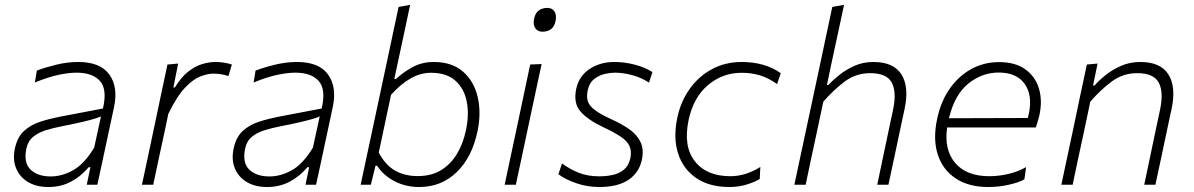

<svg xmlns="http://www.w3.org/2000/svg" viewBox="-20 -760 4912 790"><path d="M179 9.5Q129.5 9.5 95 -11.2Q60.5 -32 46 -68.2Q31.5 -104.5 41.5 -150Q51.5 -196.5 79.5 -221.8Q107.5 -247 145.8 -259.2Q184 -271.5 225 -279.5L403.5 -313.5Q422 -392 391.5 -426.5Q361 -461 295 -461Q263 -461 219.8 -451.8Q176.5 -442.5 123.5 -420.5L131.5 -469.5Q163.5 -482 210.2 -493.5Q257 -505 302 -505Q393 -505 430 -453.2Q467 -401.5 449 -318.5Q444.5 -297 438.8 -270.5Q433 -244 426 -211L411 -141Q404.5 -110.5 397 -75.8Q389.5 -41 380.5 0H337L352 -72H345Q313.5 -34.5 272 -12.5Q230.5 9.5 179 9.5ZM188.5 -34Q235.5 -34 281.2 -59.8Q327 -85.5 367.5 -152.5L395.5 -281Q385.5 -276.5 369.2 -271.5Q353 -266.5 321.8 -259Q290.5 -251.5 234.5 -240.5Q199 -233.5 168.2 -224Q137.5 -214.5 116.2 -197Q95 -179.5 88.5 -148.5Q76.5 -90 105.8 -62Q135 -34 188.5 -34Z M564 0Q576 -56 587 -107.2Q598 -158.5 611 -220.5L621.5 -270Q631 -315.5 643.2 -373.5Q655.5 -431.5 669 -494.5L713 -498.5L693.5 -400H699.5Q726 -443.5 755.2 -466Q784.5 -488.5 813.2 -496.8Q842 -505 866.5 -505Q884.5 -505 902.8 -502Q921 -499 934 -494.5L920 -447Q901.5 -453 886.5 -455Q871.5 -457 857.5 -457Q834 -457 804.2 -445.5Q774.5 -434 741 -398.8Q707.5 -363.5 672.5 -291.5L657.5 -219.5Q644.5 -159 633.2 -107.2Q622 -55.5 610.5 0Z M1079 9.5Q1029.5 9.5 995 -11.2Q960.5 -32 946 -68.2Q931.5 -104.5 941.5 -150Q951.5 -196.5 979.5 -221.8Q1007.5 -247 1045.8 -259.2Q1084 -271.5 1125 -279.5L1303.5 -313.5Q1322 -392 1291.5 -426.5Q1261 -461 1195 -461Q1163 -461 1119.8 -451.8Q1076.5 -442.5 1023.5 -420.5L1031.5 -469.5Q1063.5 -482 1110.2 -493.5Q1157 -505 1202 -505Q1293 -505 1330 -453.2Q1367 -401.5 1349 -318.5Q1344.5 -297 1338.8 -270.5Q1333 -244 1326 -211L1311 -141Q1304.5 -110.5 1297 -75.8Q1289.5 -41 1280.5 0H1237L1252 -72H1245Q1213.5 -34.5 1172 -12.5Q1130.5 9.5 1079 9.5ZM1088.5 -34Q1135.5 -34 1181.2 -59.8Q1227 -85.5 1267.5 -152.5L1295.5 -281Q1285.5 -276.5 1269.2 -271.5Q1253 -266.5 1221.8 -259Q1190.5 -251.5 1134.5 -240.5Q1099 -233.5 1068.2 -224Q1037.5 -214.5 1016.2 -197Q995 -179.5 988.5 -148.5Q976.5 -90 1005.8 -62Q1035 -34 1088.5 -34Z M1704.5 9.5Q1650 9.5 1604.5 -13.8Q1559 -37 1531.5 -78H1525L1506 0H1464Q1476 -56 1487 -108Q1498 -160 1511 -220L1569.5 -494Q1583 -557 1595.5 -616.2Q1608 -675.5 1620 -731.5L1667.5 -740Q1654.5 -678.5 1641.8 -618.5Q1629 -558.5 1615 -494L1602.5 -435H1609.5Q1636.5 -461 1676 -483Q1715.5 -505 1764.5 -505Q1840 -505 1885.2 -465.2Q1930.5 -425.5 1945.5 -360.8Q1960.5 -296 1945 -221Q1922.5 -113 1859.2 -51.8Q1796 9.5 1704.5 9.5ZM1699 -35.5Q1755.5 -35.5 1795.8 -60.5Q1836 -85.5 1861.2 -128.5Q1886.5 -171.5 1897.5 -226Q1911 -290 1900.2 -343.2Q1889.5 -396.5 1853.2 -428.5Q1817 -460.5 1753.5 -460.5Q1709.5 -460.5 1668.5 -436.8Q1627.5 -413 1589 -370L1538.5 -132.5Q1565 -81.5 1604.8 -58.5Q1644.5 -35.5 1699 -35.5Z M2056.5 0Q2068.5 -56 2079.2 -107.2Q2090 -158.5 2103.5 -220.5L2114 -270Q2127.5 -333 2138.5 -386Q2149.5 -439 2161.5 -494.5L2208.5 -496.5Q2196 -439 2185 -386.8Q2174 -334.5 2160 -270L2149.5 -220.5Q2136.5 -159 2125.5 -107.5Q2114.5 -56 2102.5 0ZM2212 -629.5Q2192.5 -629.5 2182.5 -644Q2172.5 -658.5 2177.5 -682.5Q2182.5 -707.5 2197.5 -717.5Q2212.5 -727.5 2232 -727.5Q2252 -727.5 2261.5 -712.8Q2271 -698 2266 -674Q2261 -650 2246.8 -639.8Q2232.5 -629.5 2212 -629.5Z M2445.5 9.5Q2397 9.5 2352.2 -5.8Q2307.5 -21 2277.5 -43L2292.5 -87.5Q2325 -63.5 2361.8 -49Q2398.5 -34.5 2445.5 -34.5Q2474.5 -34.5 2501.2 -40.2Q2528 -46 2547.2 -62Q2566.5 -78 2573.5 -108.5Q2579.5 -138 2570.2 -158.8Q2561 -179.5 2534.2 -197.5Q2507.5 -215.5 2460.5 -237.5Q2397.5 -267.5 2368 -301.8Q2338.5 -336 2351 -395Q2362.5 -447.5 2406 -476.2Q2449.5 -505 2507.5 -505Q2548.5 -505 2590 -494.5Q2631.5 -484 2664.5 -463.5L2650.5 -420Q2619.5 -440.5 2581.5 -450.8Q2543.5 -461 2510 -461Q2492 -461 2468.5 -455.8Q2445 -450.5 2424.8 -434.8Q2404.5 -419 2398 -387.5Q2393 -363 2398.5 -344.2Q2404 -325.5 2426.2 -308.2Q2448.5 -291 2493 -270.5Q2536.5 -251 2568.8 -228.5Q2601 -206 2615.5 -175.5Q2630 -145 2621 -102Q2609.5 -49.5 2565.8 -20Q2522 9.5 2445.5 9.5Z M2981 9.5Q2899 9.5 2845 -27.2Q2791 -64 2770.2 -128Q2749.5 -192 2766.5 -274Q2780.5 -342 2817.8 -394.2Q2855 -446.5 2910 -475.8Q2965 -505 3031.5 -505Q3127 -505 3192.5 -459L3177.5 -414Q3142.5 -439 3107.5 -449.8Q3072.5 -460.5 3031.5 -460.5Q2953 -460.5 2893.2 -410Q2833.5 -359.5 2813.5 -267Q2790.5 -158.5 2838.8 -96.8Q2887 -35 2985 -35Q3018 -35 3049.5 -45.2Q3081 -55.5 3108.5 -73L3106 -23.5Q3085.5 -11 3052.5 -0.8Q3019.5 9.5 2981 9.5Z M3248.5 0Q3260.5 -56 3271.5 -108Q3282.5 -160 3295.5 -220L3354 -494Q3367.5 -557 3380 -616.2Q3392.5 -675.5 3404.5 -731.5L3453 -740Q3427.5 -620.5 3400 -494L3382.5 -410.5H3388.5Q3405.5 -429 3432.8 -451Q3460 -473 3495.5 -489Q3531 -505 3573.5 -505Q3656.5 -505 3689 -453.8Q3721.5 -402.5 3702 -311.5Q3697.5 -290.5 3693 -269.8Q3688.5 -249 3682.5 -220.5Q3669.5 -158.5 3658.5 -107.2Q3647.5 -56 3635.5 0H3589.5Q3601.5 -56.5 3612.2 -108Q3623 -159.5 3635.5 -219L3654.5 -308Q3670 -381 3649.2 -420Q3628.5 -459 3560.5 -459Q3502 -459 3456 -424.8Q3410 -390.5 3367.5 -341.5L3341.5 -218.5Q3328.5 -159 3317.5 -107.5Q3306.5 -56 3295 0Z M4046 9.5Q3966 9.5 3912.5 -25.8Q3859 -61 3838.5 -124.2Q3818 -187.5 3836 -271Q3851 -342.5 3887.5 -394.8Q3924 -447 3976.2 -475.8Q4028.5 -504.5 4090.5 -504.5Q4157.5 -504.5 4198.8 -474.8Q4240 -445 4254.8 -395.8Q4269.5 -346.5 4257 -287.5Q4254.5 -275.5 4250 -261Q4245.5 -246.5 4242 -235.5H3877Q3864 -144 3910.2 -89.5Q3956.5 -35 4050.5 -35Q4089.5 -35 4129.8 -44.5Q4170 -54 4202 -72.5L4195 -22.5Q4177.5 -11 4135 -0.8Q4092.5 9.5 4046 9.5ZM4089.5 -461.5Q4020.5 -461.5 3964.2 -416Q3908 -370.5 3884.5 -273.5L4209 -274.5Q4211.5 -284.5 4213.5 -293.5Q4229 -369 4195.8 -415.2Q4162.5 -461.5 4089.5 -461.5Z M4347 0Q4359 -56 4370 -108Q4381 -160 4394 -220.5L4404.5 -270.5Q4414 -316 4426.2 -373.8Q4438.5 -431.5 4452 -494.5L4496 -498.5L4477.5 -408H4483.5Q4500 -427.5 4528 -450.2Q4556 -473 4592.5 -489Q4629 -505 4672 -505Q4755 -505 4787.5 -453.8Q4820 -402.5 4800.5 -311.5Q4796 -290.5 4791.5 -269.8Q4787 -249 4781 -220.5Q4768.5 -160 4757.2 -108Q4746 -56 4734 0H4688Q4700 -56.5 4710.8 -108Q4721.5 -159.5 4734 -219L4753 -308Q4768.5 -381 4747.8 -420Q4727 -459 4659 -459Q4600.5 -459 4554.5 -424.8Q4508.5 -390.5 4466 -341.5L4440.5 -220Q4427.5 -159.5 4416.2 -107.8Q4405 -56 4393.5 0Z"/></svg>

Font: Commissioner ExtraLight
Style: Italic
Weight: 200
Italic angle: -12°
Designer: Kostas Bartsokas
Foundry: Kostas Bartsokas
Version: Version 1.000; ttfautohint (v1.8.3)